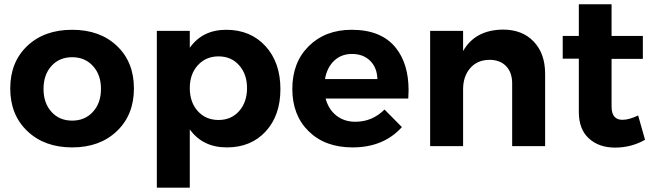

<svg xmlns="http://www.w3.org/2000/svg" viewBox="-20 -682 3049 896"><path d="M27.8 -269Q27.8 -392.6 107.4 -467.8Q187 -543 316.9 -543Q446.3 -543 525.6 -467.8Q605 -392.6 605 -269Q605 -146 525.4 -70.1Q445.8 5.9 316.9 5.9Q187.5 5.9 107.7 -70.1Q27.8 -146 27.8 -269ZM316.9 -119.1Q376.5 -119.1 413.8 -160.2Q451.2 -201.2 451.2 -267.1Q451.2 -333 413.8 -374Q376.5 -415 316.9 -415Q256.8 -415 220 -374Q183.1 -333 183.1 -267.1Q183.1 -201.2 220 -160.2Q256.8 -119.1 316.9 -119.1Z M711.9 193.8V-538.1H865.7V-459Q924.8 -543 1035.6 -543Q1148.9 -543 1218.8 -466.8Q1288.6 -390.6 1288.6 -266.1Q1288.6 -143.6 1220 -68.8Q1151.4 5.9 1038.6 5.9Q926.3 5.9 865.7 -78.1V193.8ZM865.7 -271Q865.7 -204.6 903.1 -163.3Q940.4 -122.1 1000 -122.1Q1059.1 -122.1 1095.9 -163.6Q1132.8 -205.1 1132.8 -271Q1132.8 -335.9 1095.9 -377.4Q1059.1 -418.9 1000 -418.9Q940.9 -418.9 903.3 -377.7Q865.7 -336.4 865.7 -271Z M1344.2 -267.1Q1344.2 -391.1 1421.1 -467Q1498 -543 1621.6 -543Q1760.7 -543 1828.1 -457.5Q1886.7 -383.3 1886.7 -260.7Q1886.7 -242.2 1885.3 -222.2H1499.5Q1513.2 -171.4 1549.8 -142.6Q1586.4 -113.8 1638.2 -113.8Q1717.3 -113.8 1774.4 -170.9L1855.5 -88.9Q1770 5.9 1625.5 5.9Q1497.1 5.9 1420.7 -69.1Q1344.2 -144 1344.2 -267.1ZM1496.6 -313H1741.2Q1739.7 -366.2 1707.5 -398.2Q1675.3 -430.2 1622.6 -430.2Q1572.3 -430.2 1539.1 -398.4Q1505.9 -366.7 1496.6 -313Z M1987.3 0V-538.1H2141.1V-443.8Q2197.3 -542.5 2327.1 -543.9Q2417.5 -543.9 2470.7 -488Q2523.9 -432.1 2523.9 -337.9V0H2370.1V-293Q2370.1 -343.8 2341.8 -373.3Q2313.5 -402.8 2264.2 -402.8Q2207.5 -402.3 2174.3 -364Q2141.1 -325.7 2141.1 -265.1V0Z M2606 -408.2V-514.2H2681.2V-662.1H2834V-514.2H2980V-407.2H2834V-185.1Q2834 -152.3 2847.7 -137.2Q2860.4 -123 2883.3 -123Q2884.8 -123 2886.2 -123Q2915.5 -123 2958 -143.1L2990.2 -29.8Q2926.3 6.8 2850.1 6.8Q2774.9 6.8 2728 -36.1Q2681.2 -79.1 2681.2 -159.2V-408.2Z"/></svg>

Font: Montserrat Semi Bold
Style: Regular
Weight: 600
Designer: Julieta Ulanovsky
Foundry: Julieta Ulanovsky
Version: Version 3.001;PS 003.001;hotconv 1.0.70;makeotf.lib2.5.58329